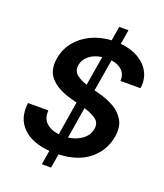

<svg xmlns="http://www.w3.org/2000/svg" viewBox="-165 -937 979 1145"><g transform="rotate(20 324.5 -364.0)"><path d="M237.8 100.1 252.9 9.8Q142.6 1.5 82.8 -56.6Q22.9 -114.7 35.6 -214.8H165Q160.6 -164.1 190.7 -136.2Q220.7 -108.4 271.5 -102.5L306.6 -316.4L267.6 -327.1Q181.2 -350.1 137.2 -397.2Q93.3 -444.3 106.4 -522.9Q116.2 -584 153.3 -630.6Q190.4 -677.2 248 -705.1Q305.7 -732.9 376.5 -736.8L391.6 -827.6H450.2L435.1 -735.8Q502 -729.5 549.8 -701.4Q597.7 -673.3 620.8 -628.7Q644 -584 635.7 -527.3H508.8Q511.2 -567.9 486.6 -592.8Q461.9 -617.7 416.5 -624L382.8 -421.4L412.6 -413.6Q465.3 -400.4 510 -375.5Q554.7 -350.6 578.6 -309.1Q602.5 -267.6 592.3 -204.1Q576.7 -111.8 504.6 -53Q432.6 5.9 311.5 10.7L296.4 100.1ZM330.1 -103Q382.3 -109.9 418.2 -137.2Q454.1 -164.6 460.9 -205.6Q467.3 -244.6 439.7 -265.6Q412.1 -286.6 362.8 -301.3ZM326.7 -437 357.9 -623.5Q308.6 -617.2 277.6 -591.8Q246.6 -566.4 240.7 -530.8Q234.4 -490.7 262 -469.5Q289.6 -448.2 326.7 -437Z"/></g></svg>

Font: Inter Semi Bold
Style: Italic
Weight: 600
Italic angle: -9.39999°
Designer: Rasmus Andersson
Foundry: rsms
Version: Version 4.000;git-3c8e0fc